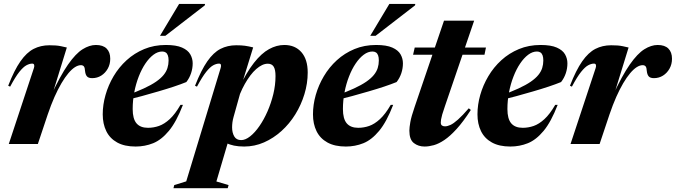

<svg xmlns="http://www.w3.org/2000/svg" viewBox="-20 -738 3464 984"><path d="M154 -390Q157 -399.5 155 -405.8Q153 -412 145 -412Q131.5 -412 115.5 -403.5Q99.5 -395 79.2 -369.8Q59 -344.5 32 -294L22 -298.5Q53 -378.5 84.8 -423.8Q116.5 -469 152.5 -487.5Q188.5 -506 233 -506Q251.5 -506 265.2 -505Q279 -504 292.5 -501.2Q306 -498.5 322.5 -494.5L241.5 -232V-247.5Q289 -350.5 328.5 -407Q368 -463.5 403.2 -485.5Q438.5 -507.5 471.5 -507.5Q508 -507.5 526.5 -489Q545 -470.5 545 -437Q545 -408.5 532.2 -386Q519.5 -363.5 498.8 -350.5Q478 -337.5 452.5 -337.5Q434 -337.5 426 -346.2Q418 -355 416 -373Q415 -391.5 409.8 -397.8Q404.5 -404 394.5 -404Q380.5 -404 364.2 -393.8Q348 -383.5 330.5 -362.8Q313 -342 295 -311.5Q277 -281 259.2 -241Q241.5 -201 224.5 -151L174 0H25Z M811.5 -474Q788.5 -474 766.5 -457.5Q744.5 -441 725.2 -412.5Q706 -384 691.2 -346.2Q676.5 -308.5 668.2 -265.8Q660 -223 660 -179Q660 -129 679.5 -106Q699 -83 738.5 -83Q767 -83 794.5 -92.5Q822 -102 849.8 -127.5Q877.5 -153 905 -200.5H917.5Q884 -113.5 845.5 -67.2Q807 -21 764.8 -4Q722.5 13 675 13Q618 13 580.5 -7.8Q543 -28.5 524.8 -65.8Q506.5 -103 506.5 -152Q506.5 -201 520.8 -251.2Q535 -301.5 562.2 -347.5Q589.5 -393.5 629 -429.5Q668.5 -465.5 719 -486.5Q769.5 -507.5 830 -507.5Q883 -507.5 913 -494.2Q943 -481 955.2 -459.5Q967.5 -438 967.5 -413.5Q967.5 -387.5 959.2 -362.8Q951 -338 935 -317.5Q908 -306.5 871.2 -294.2Q834.5 -282 792.5 -269.8Q750.5 -257.5 706.8 -245.5Q663 -233.5 621.5 -223.5L624.5 -247.5Q678.5 -267 716.5 -284.5Q754.5 -302 779.5 -319.2Q804.5 -336.5 818.5 -353.8Q832.5 -371 838.2 -389.5Q844 -408 844 -428Q844 -444 840.2 -454.2Q836.5 -464.5 829.2 -469.2Q822 -474 811.5 -474ZM800 -554.5 898 -718H1031L1029.5 -710.5L827.5 -554.5Z M1177 -138.5Q1173 -124.5 1171.2 -111Q1169.5 -97.5 1169.5 -85.5Q1169.5 -58 1180.5 -39Q1191.5 -20 1216 -20Q1237.5 -20 1262 -39.2Q1286.5 -58.5 1309.5 -91.8Q1332.5 -125 1351 -167.2Q1369.5 -209.5 1380.8 -256Q1392 -302.5 1392 -348Q1392 -381.5 1382.5 -396.5Q1373 -411.5 1352.5 -411.5Q1338 -411.5 1323.2 -404.5Q1308.5 -397.5 1293 -384Q1277.5 -370.5 1263 -351.2Q1248.5 -332 1235 -308.2Q1221.5 -284.5 1210 -256.5ZM1092.5 -56.5 1160 -48.5 1089 192 1151.5 210.5 1147 226.5H869L873 210.5L934.5 191.5L1111 -390Q1114 -400 1112.2 -406Q1110.5 -412 1102.5 -412Q1089 -412 1073 -403.5Q1057 -395 1036.8 -369.8Q1016.5 -344.5 989.5 -294L979.5 -298.5Q1011 -378.5 1042.5 -423.8Q1074 -469 1110 -487.5Q1146 -506 1190.5 -506Q1217 -506 1235.2 -503.5Q1253.5 -501 1277.5 -495L1212 -283L1203.5 -284Q1243 -367 1281.5 -416Q1320 -465 1358.8 -486.2Q1397.5 -507.5 1437 -507.5Q1492.5 -507.5 1524.8 -470.5Q1557 -433.5 1557 -366.5Q1557 -310.5 1540.2 -255.5Q1523.5 -200.5 1493.5 -152Q1463.5 -103.5 1422.5 -66.5Q1381.5 -29.5 1333 -8.2Q1284.5 13 1231.5 13Q1173.5 13 1139.2 -5.8Q1105 -24.5 1092.5 -56.5Z M1889 -474Q1866 -474 1844 -457.5Q1822 -441 1802.8 -412.5Q1783.5 -384 1768.8 -346.2Q1754 -308.5 1745.8 -265.8Q1737.5 -223 1737.5 -179Q1737.5 -129 1757 -106Q1776.5 -83 1816 -83Q1844.5 -83 1872 -92.5Q1899.5 -102 1927.2 -127.5Q1955 -153 1982.5 -200.5H1995Q1961.5 -113.5 1923 -67.2Q1884.5 -21 1842.2 -4Q1800 13 1752.5 13Q1695.5 13 1658 -7.8Q1620.5 -28.5 1602.2 -65.8Q1584 -103 1584 -152Q1584 -201 1598.2 -251.2Q1612.5 -301.5 1639.8 -347.5Q1667 -393.5 1706.5 -429.5Q1746 -465.5 1796.5 -486.5Q1847 -507.5 1907.5 -507.5Q1960.5 -507.5 1990.5 -494.2Q2020.5 -481 2032.8 -459.5Q2045 -438 2045 -413.5Q2045 -387.5 2036.8 -362.8Q2028.5 -338 2012.5 -317.5Q1985.5 -306.5 1948.8 -294.2Q1912 -282 1870 -269.8Q1828 -257.5 1784.2 -245.5Q1740.5 -233.5 1699 -223.5L1702 -247.5Q1756 -267 1794 -284.5Q1832 -302 1857 -319.2Q1882 -336.5 1896 -353.8Q1910 -371 1915.8 -389.5Q1921.5 -408 1921.5 -428Q1921.5 -444 1917.8 -454.2Q1914 -464.5 1906.8 -469.2Q1899.5 -474 1889 -474ZM1877.5 -554.5 1975.5 -718H2108.5L2107 -710.5L1905 -554.5Z M2097 -457.5 2105.5 -494.5H2470.5L2463 -457.5ZM2260 -193Q2251 -167.5 2246.5 -151.5Q2242 -135.5 2240.5 -126Q2239 -116.5 2239 -110Q2239 -99.5 2244.8 -95Q2250.5 -90.5 2260.5 -90.5Q2273 -90.5 2288.8 -97.8Q2304.5 -105 2327.2 -125.2Q2350 -145.5 2382.5 -183L2393 -174.5Q2354 -114 2320.2 -77Q2286.5 -40 2257.5 -20.5Q2228.5 -1 2203.2 6Q2178 13 2156 13Q2124 13 2101 -4.8Q2078 -22.5 2078 -68.5Q2078 -84 2083 -112.5Q2088 -141 2105 -190L2255.5 -632H2410Z M2732 -474Q2709 -474 2687 -457.5Q2665 -441 2645.8 -412.5Q2626.5 -384 2611.8 -346.2Q2597 -308.5 2588.8 -265.8Q2580.5 -223 2580.5 -179Q2580.5 -129 2600 -106Q2619.5 -83 2659 -83Q2687.5 -83 2715 -92.5Q2742.5 -102 2770.2 -127.5Q2798 -153 2825.5 -200.5H2838Q2804.5 -113.5 2766 -67.2Q2727.5 -21 2685.2 -4Q2643 13 2595.5 13Q2538.5 13 2501 -7.8Q2463.5 -28.5 2445.2 -65.8Q2427 -103 2427 -152Q2427 -201 2441.2 -251.2Q2455.5 -301.5 2482.8 -347.5Q2510 -393.5 2549.5 -429.5Q2589 -465.5 2639.5 -486.5Q2690 -507.5 2750.5 -507.5Q2803.5 -507.5 2833.5 -494.2Q2863.5 -481 2875.8 -459.5Q2888 -438 2888 -413.5Q2888 -387.5 2879.8 -362.8Q2871.5 -338 2855.5 -317.5Q2828.5 -306.5 2791.8 -294.2Q2755 -282 2713 -269.8Q2671 -257.5 2627.2 -245.5Q2583.5 -233.5 2542 -223.5L2545 -247.5Q2599 -267 2637 -284.5Q2675 -302 2700 -319.2Q2725 -336.5 2739 -353.8Q2753 -371 2758.8 -389.5Q2764.5 -408 2764.5 -428Q2764.5 -444 2760.8 -454.2Q2757 -464.5 2749.8 -469.2Q2742.5 -474 2732 -474Z M3033 -390Q3036 -399.5 3034 -405.8Q3032 -412 3024 -412Q3010.5 -412 2994.5 -403.5Q2978.5 -395 2958.2 -369.8Q2938 -344.5 2911 -294L2901 -298.5Q2932 -378.5 2963.8 -423.8Q2995.5 -469 3031.5 -487.5Q3067.5 -506 3112 -506Q3130.5 -506 3144.2 -505Q3158 -504 3171.5 -501.2Q3185 -498.5 3201.5 -494.5L3120.5 -232V-247.5Q3168 -350.5 3207.5 -407Q3247 -463.5 3282.2 -485.5Q3317.5 -507.5 3350.5 -507.5Q3387 -507.5 3405.5 -489Q3424 -470.5 3424 -437Q3424 -408.5 3411.2 -386Q3398.5 -363.5 3377.8 -350.5Q3357 -337.5 3331.5 -337.5Q3313 -337.5 3305 -346.2Q3297 -355 3295 -373Q3294 -391.5 3288.8 -397.8Q3283.5 -404 3273.5 -404Q3259.5 -404 3243.2 -393.8Q3227 -383.5 3209.5 -362.8Q3192 -342 3174 -311.5Q3156 -281 3138.2 -241Q3120.5 -201 3103.5 -151L3053 0H2904Z"/></svg>

Font: Newsreader 60pt
Style: Bold Italic
Weight: 700
Italic angle: -17°
Designer: Hugues Gentile
Foundry: Production Type
Version: Version 1.003